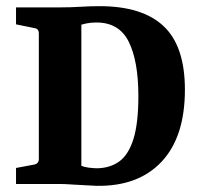

<svg xmlns="http://www.w3.org/2000/svg" viewBox="-20 -597 654 623"><path d="M173 -573Q210 -573 241 -575Q272 -577 303 -577Q442 -577 511 -512Q580 -447 580 -306Q580 -153 504.5 -72.5Q429 8 294 6Q278 5 255 4Q232 3 210.5 1.5Q189 0 174 0H32V-52L91 -63Q106 -66 106 -81V-489Q106 -504 91 -506L32 -518V-573ZM244 -59Q253 -55 268 -53Q283 -51 296 -51Q338 -52 367.5 -73.5Q397 -95 413 -146Q429 -197 429 -285Q429 -398 398 -461Q367 -524 293 -524Q274 -524 260.5 -521Q247 -518 244 -517Z"/></svg>

Font: Yrsa
Style: Bold
Weight: 700
Version: Version 2.004